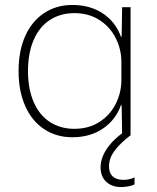

<svg xmlns="http://www.w3.org/2000/svg" viewBox="-20 -546 632 775"><path d="M55 -259Q55 -341 82 -401Q109 -461 158.5 -493.5Q208 -526 272 -526Q344 -526 395.5 -491.5Q447 -457 468 -398H471L473 -517H507V0H473L471 -121H468Q447 -62 395.5 -27Q344 8 272 8Q208 8 158.5 -24.5Q109 -57 82 -117.5Q55 -178 55 -259ZM470 -224V-295Q470 -347 447 -392.5Q424 -438 381 -465.5Q338 -493 280 -493Q224 -493 181.5 -465.5Q139 -438 116 -385Q93 -332 93 -259Q93 -187 116 -134Q139 -81 181.5 -53.5Q224 -26 280 -26Q338 -26 381 -53.5Q424 -81 447 -126.5Q470 -172 470 -224ZM386 129Q386 91 413 52Q440 13 489 -19H497L507 0Q464 33 442 63Q420 93 420 126Q420 152 435 166Q450 180 478 180Q503 180 523 170V198Q515 203 499.5 206Q484 209 469 209Q431 209 408.5 187.5Q386 166 386 129Z"/></svg>

Font: Mona Sans VF XLt
Style: Regular
Weight: 200
Designer: Deni Anggara
Foundry: GitHub
Version: Version 2.000;Glyphs 3.2.3 (3260)